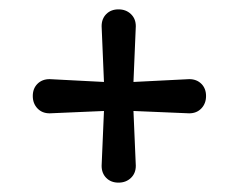

<svg xmlns="http://www.w3.org/2000/svg" viewBox="-20 -505 510 410"><path d="M202 -268 86 -263Q70 -263 60 -273.5Q50 -284 50 -300Q50 -316 60 -326Q70 -336 86 -336L202 -330L197 -449Q197 -465 207 -475Q217 -485 233 -485Q249 -485 259.5 -475Q270 -465 270 -449L265 -330Q265 -330 384 -336Q400 -336 410 -326Q420 -316 420 -300Q420 -284 410 -273.5Q400 -263 384 -263L265 -268L270 -151Q270 -135 259.5 -125Q249 -115 233 -115Q217 -115 207 -125Q197 -135 197 -151Z"/></svg>

Font: Macondo
Style: Regular
Weight: 400
Version: Version 2.001